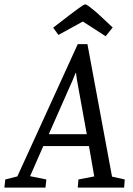

<svg xmlns="http://www.w3.org/2000/svg" viewBox="-67 -854 605 874"><path d="M-47 0 -43 -37 12 -51 287 -653H331L443 -50L501 -37L498 0H287L290 -37L362 -51L338 -189H130L70 -52L144 -37L140 0ZM155 -243H328L283 -492L279 -522H277L265 -492ZM414 -689 310 -756 199 -695 175 -728 249 -785Q278 -807 292 -817Q306 -827 312 -830.5Q318 -834 321 -834Q326 -834 339.5 -824Q353 -814 367 -802Q381 -790 386 -785L446 -729Z"/></svg>

Font: Faustina
Style: Italic
Weight: 400
Italic angle: -8°
Designer: Alfonso Garcia
Foundry: http://www.omnibus-type.com
Version: Version 1.200